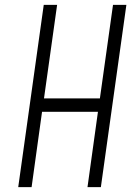

<svg xmlns="http://www.w3.org/2000/svg" viewBox="-20 -770 566 790"><path d="M55 0 160 -750H215L161 -365H391L445 -750H500L395 0H340L383 -310H153L110 0Z"/></svg>

Font: Mohave Light Light
Style: Italic
Weight: 300
Italic angle: -8°
Version: Version 2.003